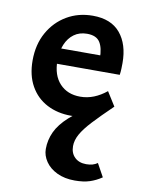

<svg xmlns="http://www.w3.org/2000/svg" viewBox="-82 -492 628 839"><g transform="rotate(10 231.5 -72.5)"><path d="M243 13Q183 13 136 -11.5Q89 -36 62.5 -83Q36 -130 36 -196Q36 -267 66 -320.5Q96 -374 147 -404Q198 -434 262 -434Q343 -434 384 -385Q425 -336 425 -253Q425 -242 424.5 -227.5Q424 -213 422 -200H324V-255Q324 -302 308 -327Q292 -352 251 -352Q217 -352 193 -334.5Q169 -317 156 -286Q143 -255 143 -214Q143 -149 177 -112.5Q211 -76 268 -76Q299 -76 328 -87.5Q357 -99 384 -121L423 -59Q394 -31 363 -15Q332 1 301.5 7Q271 13 243 13ZM308 289Q263 289 229.5 273Q196 257 178 230.5Q160 204 160 175Q160 135 177 98.5Q194 62 233.5 26.5Q273 -9 341 -46L423 -59Q370 -8 337.5 27Q305 62 290 89Q275 116 275 142Q275 173 294 191.5Q313 210 345 210Q361 210 373 206.5Q385 203 395 196L427 254Q402 271 374.5 280Q347 289 308 289ZM92 -200 105 -269H409V-200Z"/></g></svg>

Font: Ysabeau Office
Style: Bold
Weight: 700
Designer: Christian Thalmann (Catharsis Fonts)
Version: Version 2.001;gftools[0.9.30]; featfreeze: tnum,lnum,ss02